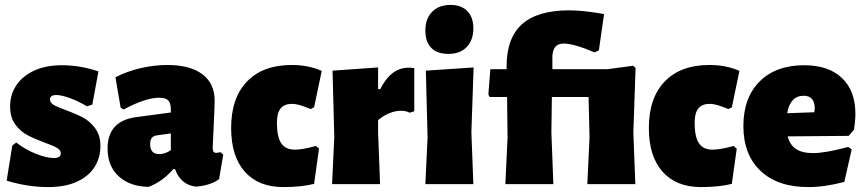

<svg xmlns="http://www.w3.org/2000/svg" viewBox="-20 -748 3511 780"><path d="M380 -458 355 -323 333 -316Q299 -337 264 -349.5Q229 -362 209 -362Q183 -362 183 -344Q183 -331 198 -322Q213 -313 247 -301Q290 -285 318 -270Q346 -255 367 -226.5Q388 -198 388 -154Q388 -110 366 -72.5Q344 -35 296 -11.5Q248 12 175 12Q93 12 7 -14L30 -157L46 -169Q83 -140 126.5 -123Q170 -106 199 -106Q227 -106 227 -125Q227 -138 212 -147Q197 -156 163 -168Q120 -184 91.5 -199Q63 -214 42 -242.5Q21 -271 21 -316Q21 -363 46 -401Q71 -439 118.5 -461Q166 -483 232 -483Q305 -483 380 -458Z M852 -339Q852 -319 848 -233Q844 -157 844 -148Q844 -137 847.5 -132Q851 -127 858 -127Q865 -127 875 -130L887 -120L870 -20Q833 6 777 10Q748 8 725.5 -10Q703 -28 691 -61H684Q640 -10 584 11Q508 10 462.5 -31.5Q417 -73 417 -145Q417 -256 532 -272L674 -291V-303Q674 -329 663.5 -340Q653 -351 627 -351Q571 -351 482 -303L470 -311L449 -434Q495 -458 550.5 -471Q606 -484 660 -484Q752 -484 802 -446.5Q852 -409 852 -339ZM617 -198Q603 -196 596.5 -187.5Q590 -179 590 -162Q590 -122 627 -122Q651 -122 674 -138V-206Z M1287 -460 1256 -312 1242 -305Q1215 -316 1198 -321Q1181 -326 1166 -326Q1135 -326 1120 -307.5Q1105 -289 1105 -249Q1105 -192 1122.5 -166Q1140 -140 1178 -140Q1209 -140 1263 -155L1276 -144L1256 -1Q1204 12 1131 12Q1030 12 974.5 -50.5Q919 -113 919 -228Q919 -350 983.5 -417Q1048 -484 1165 -484Q1233 -484 1287 -460Z M1663 -471V-296L1644 -290Q1631 -298 1608 -298Q1586 -298 1561.5 -288Q1537 -278 1516 -260V-210L1524 0H1329L1338 -190L1331 -461L1516 -474V-386H1525Q1568 -473 1640 -473Q1653 -473 1663 -471Z M1717 -190 1710 -461 1904 -474 1895 -210 1903 0H1708ZM1903 -633Q1903 -585 1876 -557Q1849 -529 1802 -529Q1756 -529 1732 -553.5Q1708 -578 1708 -624Q1708 -672 1735.5 -700Q1763 -728 1810 -728Q1854 -728 1878.5 -703Q1903 -678 1903 -633Z M2434 -691 2413 -544 2396 -535Q2311 -571 2271 -571Q2248 -571 2237 -559Q2226 -547 2224 -521V-467H2449L2552 -481L2562 -472L2553 -210L2561 0H2366L2375 -190L2371 -354H2222L2220 -210L2228 0H2033L2042 -190L2040 -354H1969L1964 -364L1972 -467H2038V-477Q2038 -594 2101 -650Q2164 -706 2293 -706Q2348 -706 2434 -691Z M2984 -460 2953 -312 2939 -305Q2912 -316 2895 -321Q2878 -326 2863 -326Q2832 -326 2817 -307.5Q2802 -289 2802 -249Q2802 -192 2819.5 -166Q2837 -140 2875 -140Q2906 -140 2960 -155L2973 -144L2953 -1Q2901 12 2828 12Q2727 12 2671.5 -50.5Q2616 -113 2616 -228Q2616 -350 2680.5 -417Q2745 -484 2862 -484Q2930 -484 2984 -460Z M3428 -196 3180 -194Q3189 -159 3214 -142.5Q3239 -126 3283 -126Q3332 -126 3426 -151L3440 -141L3410 -9Q3331 12 3263 12Q3139 12 3069.5 -54Q3000 -120 3000 -236Q3000 -351 3066 -417Q3132 -483 3247 -483Q3346 -483 3400.5 -431Q3455 -379 3455 -286Q3455 -256 3449 -221ZM3290 -306Q3290 -359 3245 -359Q3190 -359 3178 -288L3288 -292Z"/></svg>

Font: Luna Sans Black
Style: Regular
Weight: 900
Designer: Juan Pablo del Peral
Foundry: Huerta Tipografica
Version: Version 2.001; ttfautohint (v1.5)